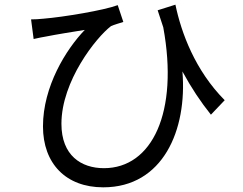

<svg xmlns="http://www.w3.org/2000/svg" viewBox="-20 -757 1040 822"><path d="M942 -328C815 -456 756 -617 731 -737L655 -713C663 -688 671 -663 679 -640C746 -276 631 -37 425 -37C328 -37 243 -91 243 -227C243 -410 392 -597 455 -645C469 -652 494 -658 508 -663L484 -735C426 -713 252 -684 166 -677C148 -675 128 -674 113 -674L124 -590C145 -595 162 -598 179 -601C218 -609 293 -621 343 -629C262 -545 164 -386 164 -216C164 -57 262 45 422 45C678 45 782 -201 761 -451C799 -381 839 -321 883 -266Z"/></svg>

Font: Source Han Sans CN Regular
Style: Regular
Weight: 400
Designer: Ryoko NISHIZUKA (kana & ideographs); Paul D. Hunt (Latin, Greek & Cyrillic); Wenlong ZHANG (bopomofo); Sandoll Communica
Foundry: Adobe Systems Incorporated
Version: Version 1.004;PS 1.004;hotconv 1.0.82;makeotf.lib2.5.63406